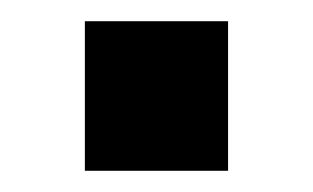

<svg xmlns="http://www.w3.org/2000/svg" viewBox="-20 -161 295 181"><path d="M60 0V-141H195V0Z"/></svg>

Font: CBA Beacon Sans Bold
Style: Regular
Weight: 700
Designer: Wei Huang
Foundry: Wei Huang
Version: Version 1.002